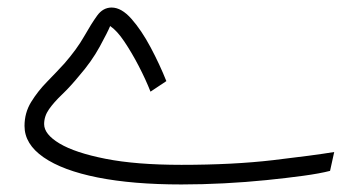

<svg xmlns="http://www.w3.org/2000/svg" viewBox="-20 -468 948 509"><path d="M461 21Q332 21 239 2.5Q146 -16 95.5 -51Q45 -86 45 -134Q45 -169 62.5 -197.5Q80 -226 104.5 -251Q129 -276 151 -300Q184 -338 203 -371.5Q222 -405 237.5 -426.5Q253 -448 276 -448Q302 -448 328.5 -418Q355 -388 379 -343Q403 -298 421 -253L379 -225Q366 -258 347.5 -293.5Q329 -329 309.5 -358Q290 -387 272 -399Q266 -384 244.5 -344.5Q223 -305 189 -266Q166 -238 144.5 -217.5Q123 -197 110 -178.5Q97 -160 97 -139Q97 -112 138 -87.5Q179 -63 260 -47Q341 -31 461 -31Q598 -31 704.5 -43.5Q811 -56 866 -65L855 -15Q828 -8 784 -2Q740 4 686 9.5Q632 15 574 18Q516 21 461 21Z"/></svg>

Font: Noto Sans Arabic SemCond Light
Style: Regular
Weight: 300
Width: 4
Designer: Monotype Design Team, Nadine Chahine, Nizar Qandah and Khaled Hosny
Foundry: Monotype Imaging Inc.
Version: Version 2.012; ttfautohint (v1.8.4.7-5d5b)